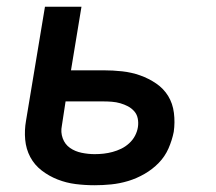

<svg xmlns="http://www.w3.org/2000/svg" viewBox="-20 -540 640 568"><path d="M260 8Q231 8 203.5 4.5Q176 1 150.5 -9Q125 -19 103.5 -35.5Q82 -52 69.5 -75.5Q57 -99 54.5 -127Q52 -155 57 -183L113 -520H221L190 -332H286Q314 -332 341.5 -329Q369 -326 394.5 -317Q420 -308 442 -293Q464 -278 477.5 -256Q491 -234 494.5 -206Q498 -178 494 -150Q489 -125 478.5 -101Q468 -77 449.5 -58Q431 -39 407.5 -25.5Q384 -12 359 -4.5Q334 3 309 5.5Q284 8 260 8ZM260 -84Q274 -84 287 -85.5Q300 -87 313 -90.5Q326 -94 338.5 -100Q351 -106 362 -116Q373 -126 379.5 -138.5Q386 -151 388 -164Q390 -177 387.5 -189.5Q385 -202 377 -211Q369 -220 358.5 -225.5Q348 -231 336 -234.5Q324 -238 311 -239Q298 -240 285 -240H174L163 -168Q159 -149 165.5 -131Q172 -113 187 -102.5Q202 -92 221.5 -88Q241 -84 260 -84Z"/></svg>

Font: Iosevka Semibold Extended
Style: Italic
Weight: 600
Width: 7
Italic angle: -9°
Monospace: yes
Designer: Belleve Invis
Foundry: Belleve Invis
Version: Version 32.5.0; ttfautohint (v1.8.4)